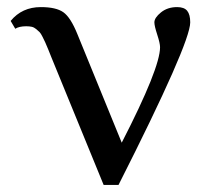

<svg xmlns="http://www.w3.org/2000/svg" viewBox="-20 -522 576 541"><path d="M516 -459Q516 -400 314 -1H272L125 -360Q122 -368 116 -382.5Q110 -397 107.5 -402.5Q105 -408 100 -418Q95 -428 91.5 -431.5Q88 -435 82 -440Q76 -445 69.5 -446.5Q63 -448 54 -448Q34 -448 23 -441L10 -463Q42 -502 95 -502Q138 -502 158.5 -487.5Q179 -473 198 -426L323 -120Q431 -330 431 -389Q431 -400 423 -424.5Q415 -449 415 -459Q415 -472 433.5 -487Q452 -502 479 -502Q499 -502 507.5 -491.5Q516 -481 516 -459Z"/></svg>

Font: Linguistics Pro
Style: Regular
Weight: 400
Designer: Stefan Peev, Context Ltd
Foundry: Stefan Peev, Context Ltd
Version: Version 001.000